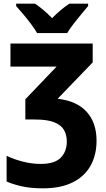

<svg xmlns="http://www.w3.org/2000/svg" viewBox="-20 -786 580 1046"><path d="M485 -549V-446L294 -248Q399 -236 452.5 -176.5Q506 -117 506 -19Q506 58 473.5 116.5Q441 175 376 207.5Q311 240 214 240Q149 240 101 229.5Q53 219 16 203V63Q56 82 104.5 94.5Q153 107 202 107Q278 107 311 73Q344 39 344 -15Q344 -51 328.5 -78Q313 -105 275 -120Q237 -135 171 -135H118V-245L288 -423H37V-549ZM182 -606Q170 -627 149.5 -654.5Q129 -682 107 -708Q85 -734 68 -753V-766H171Q194 -750 217 -731Q240 -712 264 -687Q288 -712 311.5 -731.5Q335 -751 358 -766H460V-753Q444 -734 422.5 -708Q401 -682 380 -655Q359 -628 346 -606Z"/></svg>

Font: Noto Sans SemiCondensed ExtraBold
Style: Regular
Weight: 800
Width: 4
Designer: Monotype Design Team
Foundry: Monotype Imaging Inc.
Version: Version 2.013; ttfautohint (v1.8.4.7-5d5b)